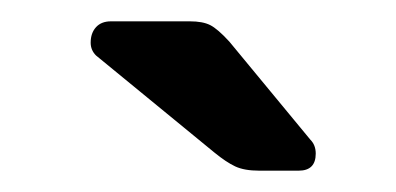

<svg xmlns="http://www.w3.org/2000/svg" viewBox="-20 -755 371 180"><path d="M276 -611Q276 -595 260 -595H223Q209 -595 200.5 -599Q192 -603 181 -612L70 -703Q65 -708 65 -715Q65 -724 70 -729.5Q75 -735 84 -735H158Q170 -735 177 -731.5Q184 -728 195 -716L271 -624Q276 -619 276 -611Z"/></svg>

Font: Hezaedrus
Style: Regular
Weight: 400
Designer: Hubert & Fischer
Foundry: Hubert & Fischer
Version: Version 1.10;September 3, 2019;FontCreator 11.5.0.2425 64-bi